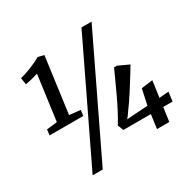

<svg xmlns="http://www.w3.org/2000/svg" viewBox="-185 -1004 1249 1244"><g transform="rotate(-30 439.5 -382.0)"><path d="M54.5 -354.5 133 -363.5 178.5 -700Q166.5 -696 149.5 -691.2Q132.5 -686.5 114.8 -682.5Q97 -678.5 82 -676L74.5 -726Q93 -730.5 115.2 -737.8Q137.5 -745 160 -754.2Q182.5 -763.5 202.5 -773.2Q222.5 -783 236 -791L280.5 -780.5L224.5 -363.5L307 -354.5L301.5 -312.5H49ZM578 -815H653.5L237 51H161.5ZM672.5 0 686.5 -104H481L464 -147Q487 -183.5 510 -227.8Q533 -272 554.8 -318.2Q576.5 -364.5 596 -407.8Q615.5 -451 631.5 -485.5H653L733 -448.5Q719 -425.5 702.8 -398.5Q686.5 -371.5 668.8 -343.8Q651 -316 634 -289.2Q617 -262.5 601.5 -240Q586 -217.5 573.5 -201Q565.5 -189.5 556.5 -176.5Q547.5 -163.5 536.5 -151.5L694.5 -162L719.5 -278.5L804.5 -289.5L787.5 -167.5L858 -173L849 -104H779L764.5 0Z"/></g></svg>

Font: Merriweather 24pt SemiBold
Style: Italic
Weight: 600
Italic angle: -7.8°
Version: Version 2.101